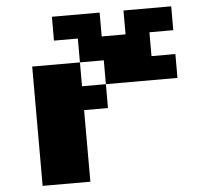

<svg xmlns="http://www.w3.org/2000/svg" viewBox="-58 -1064 1116 1002"><g transform="rotate(-5 500.0 -562.5)"><path d="M125 -125V-750H375V-875H250V-1000H500V-875H625V-1000H875V-875H750V-750H875V-625H500V-500H375V-125ZM375 -625H500V-750H375Z"/></g></svg>

Font: Press Start 2P
Style: Regular
Weight: 400
Designer: CodeMan38
Foundry: CodeMan38
Version: Version 3.000